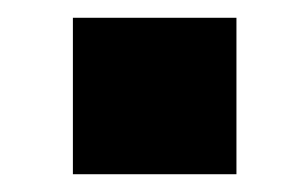

<svg xmlns="http://www.w3.org/2000/svg" viewBox="-20 23 343 216"><path d="M62 43H246V219H62Z"/></svg>

Font: Cafe24 Ohsquare
Style: Bold
Weight: 700
Designer: Cafe24 thkim, hmlim, mnelim, nhlee, sslee, sskim, smlim, yjkim, sdjeong, hskwak & 4IRTF
Foundry: Cafe24
Version: Version 1.000